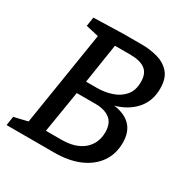

<svg xmlns="http://www.w3.org/2000/svg" viewBox="-160 -839 954 978"><g transform="rotate(30 317.0 -350.0)"><path d="M565 -218Q565 -151 530.5 -102Q496 -53 434 -26.5Q372 0 287 0H7L15 -53L95 -72L183 -625L108 -642L116 -695L291 -700H399Q446 -700 490.5 -688Q535 -676 563.5 -644Q592 -612 592 -552Q592 -478 548.5 -429Q505 -380 433 -360Q565 -341 565 -218ZM373 -626H283L247 -394H311Q357 -394 398 -408Q439 -422 464.5 -452Q490 -482 490 -532Q490 -583 460 -604.5Q430 -626 373 -626ZM285 -75Q369 -75 415 -114.5Q461 -154 461 -219Q461 -273 429.5 -296.5Q398 -320 346 -320H235L195 -75Z"/></g></svg>

Font: Bitter Medium
Style: Italic
Weight: 500
Italic angle: -9°
Designer: Sol Matas, and Bitter project Authors
Foundry: Sol Matas
Version: Version 2.001